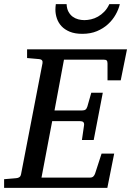

<svg xmlns="http://www.w3.org/2000/svg" viewBox="-35 -910 635 930"><path d="M549.8 -521H485.8V-602.1Q485.8 -612.8 481.9 -616.9Q478 -621.1 466.8 -621.1H274.9L229 -375H362.8Q373.5 -375 379.2 -379.2Q384.8 -383.3 388.2 -394L407.2 -460.9H462.9L418.9 -231.9H361.8L372.1 -303.2Q375 -323.2 353 -323.2H217.8L166 -49.8H400.9Q411.6 -49.8 417.2 -55.4Q422.9 -61 425.8 -69.8L457 -166H518.1L484.9 0H-15.1V-42L43 -46.9Q64 -48.3 66.9 -65.9L170.9 -604Q172.4 -612.3 168.5 -617.7Q164.6 -623 151.9 -624L96.2 -628.9V-670.9H580.1ZM545.4 -890.1Q539.6 -864.7 525.1 -839.1Q510.7 -813.5 488 -792.7Q465.3 -772 434.3 -759Q403.3 -746.1 363.8 -746.1Q328.1 -746.1 303.2 -756.3Q278.3 -766.6 262.9 -783.2Q247.6 -799.8 240.5 -820.8Q233.4 -841.8 233.4 -863.3Q233.4 -869.1 233.9 -876Q234.4 -882.8 235.4 -890.1H287.6Q288.6 -868.2 296.6 -853.3Q304.7 -838.4 316.9 -829.3Q329.1 -820.3 344 -816.4Q358.9 -812.5 373.5 -812.5Q388.7 -812.5 406 -816.4Q423.3 -820.3 439.7 -829.6Q456.1 -838.9 470.5 -853.8Q484.9 -868.7 494.6 -890.1Z"/></svg>

Font: Charis SIL Viet
Style: Italic
Weight: 400
Italic angle: -11°
Foundry: SIL International
Version: Version 5.000